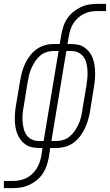

<svg xmlns="http://www.w3.org/2000/svg" viewBox="-47 -755 567 990"><path d="M-27 215V178H18Q36 178 53 175Q70 172 87 164Q104 156 117.5 143.5Q131 131 141 115.5Q151 100 157 83Q163 66 166 49L172 8H152Q134 8 116.5 4Q99 0 84.5 -10Q70 -20 59.5 -34Q49 -48 42.5 -64.5Q36 -81 33 -99Q30 -117 29.5 -135.5Q29 -154 30.5 -173Q32 -192 35 -210L57 -340Q61 -363 67 -385Q73 -407 83 -428Q93 -449 107.5 -468Q122 -487 141.5 -501Q161 -515 183.5 -521.5Q206 -528 228 -528H261L269 -575Q273 -597 279.5 -618Q286 -639 299 -658.5Q312 -678 330 -693Q348 -708 369 -718Q390 -728 411.5 -731.5Q433 -735 454 -735H500V-698H455Q437 -698 420 -695Q403 -692 386.5 -684Q370 -676 356 -663.5Q342 -651 332 -635.5Q322 -620 316.5 -603Q311 -586 308 -569L301 -528H321Q339 -528 357 -524Q375 -520 389 -510Q403 -500 414 -486Q425 -472 431 -455.5Q437 -439 440 -421Q443 -403 443.5 -384.5Q444 -366 442.5 -347Q441 -328 438 -310L417 -180Q413 -157 406.5 -135Q400 -113 390 -92Q380 -71 365.5 -52Q351 -33 332 -19Q313 -5 290 1.5Q267 8 245 8H212L205 55Q201 77 194 98Q187 119 174.5 138.5Q162 158 144 173Q126 188 104.5 198Q83 208 61.5 211.5Q40 215 19 215ZM152 -28H178L255 -492H228Q210 -492 192 -486Q174 -480 159.5 -467.5Q145 -455 134.5 -439Q124 -423 116 -405.5Q108 -388 103.5 -370Q99 -352 96 -335L75 -205Q71 -185 69.5 -166Q68 -147 69.5 -128Q71 -109 75.5 -91Q80 -73 90 -58.5Q100 -44 116.5 -36Q133 -28 152 -28ZM218 -28H245Q263 -28 281 -34Q299 -40 313.5 -52.5Q328 -65 339 -81Q350 -97 358 -114.5Q366 -132 370.5 -150Q375 -168 377 -185L399 -315Q402 -335 403.5 -354Q405 -373 404 -392Q403 -411 398.5 -429Q394 -447 384 -461.5Q374 -476 357 -484Q340 -492 321 -492H295Z"/></svg>

Font: Iosevka Term Curly Extralight
Style: Italic
Weight: 200
Italic angle: -9°
Designer: Belleve Invis
Foundry: Belleve Invis
Version: Version 32.3.0